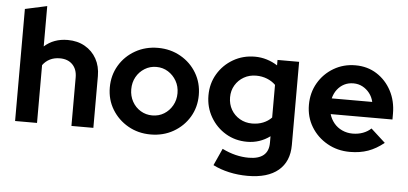

<svg xmlns="http://www.w3.org/2000/svg" viewBox="-58 -855 2539 1195"><g transform="rotate(5 1211.5 -258.0)"><path d="M54 0V-700L191 -730V-478Q250 -531 337 -531Q398 -531 444.5 -504.5Q491 -478 517 -431.5Q543 -385 543 -323V0H406V-303Q406 -354 377 -383.5Q348 -413 298 -413Q263 -413 236 -399.5Q209 -386 191 -361V0Z M901 10Q823 10 760 -26Q697 -62 660 -123Q623 -184 623 -260Q623 -336 659.5 -397.5Q696 -459 759.5 -495Q823 -531 901 -531Q979 -531 1042.5 -495Q1106 -459 1142.5 -397.5Q1179 -336 1179 -260Q1179 -184 1142.5 -123Q1106 -62 1043 -26Q980 10 901 10ZM901 -109Q942 -109 974.5 -129Q1007 -149 1026.5 -183.5Q1046 -218 1046 -260Q1046 -303 1026.5 -337Q1007 -371 974.5 -391.5Q942 -412 901 -412Q861 -412 828 -391.5Q795 -371 776 -337Q757 -303 757 -260Q757 -218 776 -183.5Q795 -149 828 -129Q861 -109 901 -109Z M1525 214Q1465 214 1409 201.5Q1353 189 1308 166L1356 60Q1399 81 1440 91Q1481 101 1522 101Q1583 101 1614.5 75Q1646 49 1646 -3V-44Q1582 3 1503 3Q1429 3 1369.5 -32.5Q1310 -68 1274.5 -129Q1239 -190 1239 -264Q1239 -338 1274.5 -398Q1310 -458 1371 -493.5Q1432 -529 1507 -529Q1545 -529 1581 -518Q1617 -507 1648 -487V-521H1783V-1Q1783 102 1716.5 158Q1650 214 1525 214ZM1524 -113Q1562 -113 1593 -125.5Q1624 -138 1646 -161V-365Q1624 -387 1592.5 -399.5Q1561 -412 1525 -412Q1482 -412 1448 -392.5Q1414 -373 1394 -339.5Q1374 -306 1374 -264Q1374 -221 1393.5 -187Q1413 -153 1447.5 -133Q1482 -113 1524 -113Z M2146 10Q2068 10 2004.5 -26Q1941 -62 1904 -123Q1867 -184 1867 -260Q1867 -336 1902.5 -397Q1938 -458 1999 -494Q2060 -530 2135 -530Q2210 -530 2268 -493Q2326 -456 2359.5 -393Q2393 -330 2393 -250V-214H2007Q2016 -183 2036.5 -158Q2057 -133 2087.5 -119Q2118 -105 2153 -105Q2188 -105 2217.5 -116Q2247 -127 2268 -147L2358 -65Q2310 -26 2259.5 -8Q2209 10 2146 10ZM2005 -312H2258Q2251 -343 2232.5 -366.5Q2214 -390 2188.5 -403.5Q2163 -417 2132 -417Q2100 -417 2074.5 -404Q2049 -391 2031 -367.5Q2013 -344 2005 -312Z"/></g></svg>

Font: Red Hat Display ExtraBold
Style: Regular
Weight: 800
Designer: Pentagram, MCKL
Foundry: Pentagram, MCKL
Version: Version 1.023